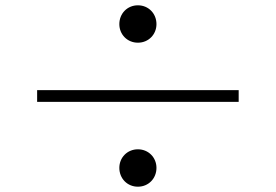

<svg xmlns="http://www.w3.org/2000/svg" viewBox="-20 -730 1040 724"><path d="M430 -639C430 -600 460 -569 500 -569C540 -569 570 -600 570 -639C570 -679 540 -710 500 -710C460 -710 430 -679 430 -639ZM880 -346V-390H120V-346ZM430 -97C430 -57 460 -26 500 -26C540 -26 570 -57 570 -97C570 -136 540 -167 500 -167C460 -167 430 -136 430 -97Z"/></svg>

Font: Noto Serif TC Medium
Style: Regular
Weight: 500
Designer: Ryoko NISHIZUKA 西塚涼子 (kana & ideographs); Frank Grießhammer (Latin, Greek & Cyrillic); Wenlong ZHANG 张文龙 (bopomofo); San
Foundry: Adobe
Version: Version 2.001;hotconv 1.1.0;makeotfexe 2.6.0